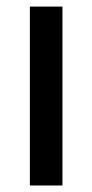

<svg xmlns="http://www.w3.org/2000/svg" viewBox="-20 -570 284 590"><path d="M171.9 0H71.8V-549.8H171.9Z"/></svg>

Font: Bruno Ace
Style: Regular
Weight: 400
Designer: Astigmatic (AOETI)
Foundry: Astigmatic (AOETI)
Version: Version 1.000